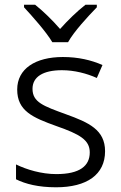

<svg xmlns="http://www.w3.org/2000/svg" viewBox="-20 -785 512 815"><path d="M202 -606H269C293 -650 353 -715 391 -754V-765H343C307 -737 268 -699 235 -662C203 -699 164 -737 129 -765H82V-754C118 -715 176 -650 202 -606ZM426 -143C426 -234 357 -265 260 -300C164 -335 118 -351 118 -408C118 -459 163 -487 243 -487C296 -487 349 -473 391 -454L415 -509C367 -530 312 -543 247 -543C130 -543 53 -493 53 -405C53 -314 119 -286 219 -250C319 -215 361 -191 361 -138C361 -81 319 -46 219 -46C156 -46 93 -65 48 -87V-24C88 -4 143 10 218 10C349 10 426 -44 426 -143Z"/></svg>

Font: Noto Sans Thaana Light
Style: Regular
Weight: 300
Designer: David Williams
Foundry: Google Inc.
Version: Version 3.001